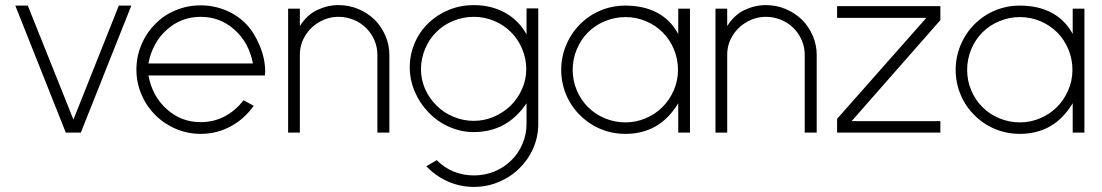

<svg xmlns="http://www.w3.org/2000/svg" viewBox="-20 -520 4323 753"><path d="M297 0H238L40 -498H89L268 -51L446 -498H495Z M562 -224Q578 -141 635 -91Q691 -41 767 -41Q819 -41 862 -64Q905 -87 935 -127L975 -105Q939 -54 885 -24.5Q831 5 767 5Q716 5 670 -14.5Q624 -34 589 -69Q554 -104 534.5 -150Q515 -196 515 -247Q515 -298 534.5 -344.5Q554 -391 589 -426Q623 -461 669.5 -480Q716 -499 767 -499Q818 -499 864.5 -480Q911 -461 945 -426Q977 -393 998.5 -341Q1020 -289 1020 -240L1019 -224ZM635 -404Q578 -354 562 -271H972Q956 -354 899 -404Q843 -454 767 -454Q691 -454 635 -404Z M1460 0V-305Q1460 -335 1448.5 -362Q1437 -389 1416 -410Q1395 -431 1366.5 -442.5Q1338 -454 1308 -454Q1268 -454 1233 -434Q1198 -414 1177 -380Q1156 -346 1156 -305V0H1110V-486H1156V-418Q1184 -462 1224.5 -481Q1265 -500 1308 -500Q1348 -500 1384.5 -485Q1421 -470 1449 -443Q1476 -416 1491.5 -380Q1507 -344 1507 -305V0Z M1652 132 1693 108Q1721 137 1758.5 152.5Q1796 168 1839 168Q1881 168 1919 152.5Q1957 137 1985 109Q2013 82 2029 44.5Q2045 7 2045 -34V-115Q1969 -2 1838 -2Q1788 -2 1741.5 -22.5Q1695 -43 1661 -79Q1626 -115 1606.5 -161Q1587 -207 1587 -256Q1587 -306 1606.5 -351.5Q1626 -397 1661 -430Q1695 -463 1741 -481.5Q1787 -500 1838 -500Q1907 -500 1961 -470Q2015 -440 2045 -385V-487H2091V-34Q2091 16 2071.5 61Q2052 106 2017 140Q1983 174 1936.5 193.5Q1890 213 1839 213Q1784 213 1736 191.5Q1688 170 1652 132ZM1692 -395Q1664 -368 1647.5 -329Q1631 -290 1631 -249Q1631 -208 1647 -171.5Q1663 -135 1692 -106Q1720 -78 1758.5 -62Q1797 -46 1838 -46Q1879 -46 1916.5 -62Q1954 -78 1983 -106Q2011 -134 2027.5 -171Q2044 -208 2044 -249Q2044 -290 2027.5 -329Q2011 -368 1983 -395Q1955 -423 1917 -438.5Q1879 -454 1838 -454Q1797 -454 1758.5 -438.5Q1720 -423 1692 -395Z M2640 0V-115Q2602 -53 2550.5 -24Q2499 5 2433 5Q2381 5 2335.5 -14Q2290 -33 2255 -68Q2220 -102 2200.5 -148.5Q2181 -195 2181 -246Q2181 -297 2200.5 -343.5Q2220 -390 2255 -425Q2290 -460 2335.5 -479Q2381 -498 2433 -498Q2505 -498 2557.5 -470Q2610 -442 2640 -387V-486H2686V0ZM2286 -393Q2258 -365 2242 -326.5Q2226 -288 2226 -246Q2226 -204 2242 -166Q2258 -128 2286 -100Q2314 -72 2352.5 -56Q2391 -40 2433 -40Q2474 -40 2512 -56Q2550 -72 2578 -100Q2606 -128 2622.5 -166Q2639 -204 2639 -246Q2639 -288 2623 -326.5Q2607 -365 2579 -393Q2551 -421 2513 -437Q2475 -453 2433 -453Q2391 -453 2352.5 -437Q2314 -421 2286 -393Z M3136 0V-305Q3136 -335 3124.5 -362Q3113 -389 3092 -410Q3071 -431 3042.5 -442.5Q3014 -454 2984 -454Q2944 -454 2909 -434Q2874 -414 2853 -380Q2832 -346 2832 -305V0H2786V-486H2832V-418Q2860 -462 2900.5 -481Q2941 -500 2984 -500Q3024 -500 3060.5 -485Q3097 -470 3125 -443Q3152 -416 3167.5 -380Q3183 -344 3183 -305V0Z M3263 0V-54L3613 -450H3263V-496H3668V-441L3320 -45H3668V0Z M4187 0V-115Q4149 -53 4097.5 -24Q4046 5 3980 5Q3928 5 3882.5 -14Q3837 -33 3802 -68Q3767 -102 3747.5 -148.5Q3728 -195 3728 -246Q3728 -297 3747.5 -343.5Q3767 -390 3802 -425Q3837 -460 3882.5 -479Q3928 -498 3980 -498Q4052 -498 4104.5 -470Q4157 -442 4187 -387V-486H4233V0ZM3833 -393Q3805 -365 3789 -326.5Q3773 -288 3773 -246Q3773 -204 3789 -166Q3805 -128 3833 -100Q3861 -72 3899.5 -56Q3938 -40 3980 -40Q4021 -40 4059 -56Q4097 -72 4125 -100Q4153 -128 4169.5 -166Q4186 -204 4186 -246Q4186 -288 4170 -326.5Q4154 -365 4126 -393Q4098 -421 4060 -437Q4022 -453 3980 -453Q3938 -453 3899.5 -437Q3861 -421 3833 -393Z"/></svg>

Font: Sulphur Point Light
Style: Regular
Weight: 300
Designer: Noponies / Dale Sattler
Foundry: Noponies
Version: Version 1.000; ttfautohint (v1.8)